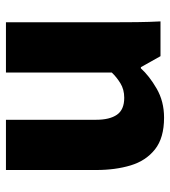

<svg xmlns="http://www.w3.org/2000/svg" viewBox="17 -577 572 646"><g transform="rotate(-90 303.0 -254.0)"><path d="M230 12Q162 12 123.5 -18.5Q85 -49 69.5 -100.5Q54 -152 54 -216V-520H223V-217Q223 -171 240 -146.5Q257 -122 297 -122Q325 -122 346 -135Q367 -148 382 -164V-520H551V-173Q551 -123 551.5 -80Q552 -37 554 0H437L400 -66H396Q371 -38 328 -13Q285 12 230 12Z"/></g></svg>

Font: Murecho
Style: Bold
Weight: 700
Designer: Neil Summerour
Foundry: Positype
Version: Version 1.010; ttfautohint (v1.8.3)